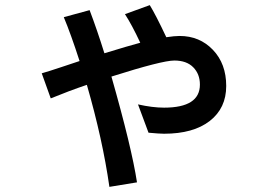

<svg xmlns="http://www.w3.org/2000/svg" viewBox="-20 -644 1040 748"><path d="M142.6 -358.4Q167 -365.2 219.7 -382.8L290 -406.2Q255.9 -511.7 228.5 -577.1L329.1 -604.5Q358.4 -527.3 386.7 -436.5Q482.4 -465.8 526.4 -477.5Q494.1 -546.9 466.8 -588.9L563.5 -624Q586.9 -585.9 627.9 -499Q660.2 -503.9 679.7 -503.9Q757.8 -503.9 809.6 -449.7Q861.3 -395.5 861.3 -309.1Q861.3 -222.7 797.4 -172.9Q733.4 -123 619.1 -123Q601.6 -123 558.6 -127L517.6 -237.3Q574.2 -224.6 619.1 -224.6Q758.8 -224.6 758.8 -314.5Q758.8 -355.5 732.9 -381.8Q707 -408.2 659.2 -408.2Q611.3 -408.2 414.1 -345.7Q493.2 -68.4 513.7 66.4L406.2 84Q379.9 -100.6 318.4 -313.5Q249 -290 177.7 -260.7Z"/></svg>

Font: GenEi M Gothic v2 Medium
Style: Regular
Weight: 500
Version: Version 2.0